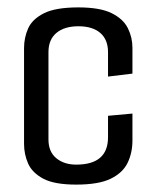

<svg xmlns="http://www.w3.org/2000/svg" viewBox="-20 -495 419 519"><path d="M186 4Q127 4 97 -12Q67 -28 56 -53Q45 -78 45 -106V-365Q45 -393 56 -418Q67 -443 98.5 -459Q130 -475 192 -475Q250 -475 281.5 -459.5Q313 -444 325.5 -419Q338 -394 338 -366V-296L272 -288V-354Q272 -388 251 -406Q230 -424 192 -424Q154 -424 132.5 -406Q111 -388 111 -354V-118Q111 -85 132 -67.5Q153 -50 186 -50Q272 -50 272 -124V-182L338 -188V-115Q338 -82 325 -55Q312 -28 279.5 -12Q247 4 186 4Z"/></svg>

Font: Smooch Sans Medium
Style: Regular
Weight: 500
Designer: Robert E. Leuschke
Foundry: Robert E. Leuschke
Version: Version 1.010; ttfautohint (v1.8.3)